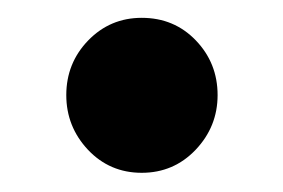

<svg xmlns="http://www.w3.org/2000/svg" viewBox="-20 -356 310 210"><path d="M135 -167Q100 -167 76.2 -192.2Q52.5 -217.5 52.5 -252Q52.5 -287 76.5 -311.8Q100.5 -336.5 135 -336.5Q170.5 -336.5 194.2 -311.8Q218 -287 218 -252Q218 -217.5 194 -192.2Q170 -167 135 -167Z"/></svg>

Font: Fraunces 72pt Soft SemiBold
Style: Regular
Weight: 600
Version: Version 1.000;[b76b70a41]